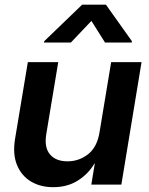

<svg xmlns="http://www.w3.org/2000/svg" viewBox="-20 -777 627 808"><path d="M398.9 -220.7 447.8 -515.6H575.7L490.7 0H364.3L378.9 -88.9H377.4Q352.5 -45.9 308.3 -17.6Q264.2 10.7 203.6 10.7Q149.9 10.7 109.9 -13.4Q69.8 -37.6 51.3 -83.3Q32.7 -128.9 43.5 -193.4L97.2 -515.6H225.1L174.8 -212.9Q165.5 -156.7 190.2 -127.4Q214.8 -98.1 264.2 -98.1Q312.5 -98.1 350.6 -127.9Q388.7 -157.7 398.9 -220.7ZM421.9 -598.1 364.7 -689 278.3 -598.1H165L166 -603.5L325.7 -757.3H425.8L535.2 -603.5L534.2 -598.1Z"/></svg>

Font: Inter Display Semi Bold
Style: Italic
Weight: 600
Italic angle: -9.39999°
Designer: Rasmus Andersson
Foundry: rsms
Version: Version 4.000;git-4fc901f